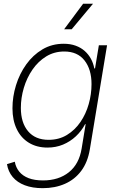

<svg xmlns="http://www.w3.org/2000/svg" viewBox="-20 -773 619 1007"><path d="M204.1 213.9Q149.9 213.9 110.1 198.7Q70.3 183.6 46.6 155.3Q22.9 127 16.6 87.9L57.6 75.2Q63 105.5 81.1 127.4Q99.1 149.4 130.1 161.4Q161.1 173.3 205.6 173.3Q287.6 173.3 341.3 130.4Q395 87.4 408.2 5.9L429.2 -122.1L426.3 -121.6Q407.2 -85.4 377.7 -57.9Q348.1 -30.3 310.5 -14.6Q272.9 1 229 1Q172.9 1 131.6 -24.2Q90.3 -49.3 67.9 -95.7Q45.4 -142.1 45.4 -205.1Q45.4 -266.1 64 -326.2Q82.5 -386.2 117.7 -435.3Q152.8 -484.4 202.4 -513.9Q252 -543.5 314 -543.5Q349.1 -543.5 376.7 -533.4Q404.3 -523.4 424.3 -505.6Q444.3 -487.8 457 -464.4Q469.7 -440.9 474.6 -413.6L478.5 -414.6L498.5 -535.6H541.5L451.2 10.3Q439.9 78.1 406 123.3Q372.1 168.5 320.3 191.2Q268.6 213.9 204.1 213.9ZM234.9 -39.6Q289.1 -39.6 331.1 -65.2Q373 -90.8 401.9 -133.1Q430.7 -175.3 445.3 -227.1Q460 -278.8 460 -332Q460 -409.2 423.1 -456.1Q386.2 -502.9 316.9 -502.9Q264.6 -502.9 222.4 -477.1Q180.2 -451.2 150.4 -408Q120.6 -364.7 105 -312.3Q89.4 -259.8 89.4 -207Q89.4 -129.4 127.4 -84.5Q165.5 -39.6 234.9 -39.6ZM316.4 -619.6 416 -753.4H467.8L356 -619.6Z"/></svg>

Font: Inter 20pt ExtraLight
Style: Italic
Weight: 250
Italic angle: -9.3988°
Version: Version 4.001;git-66647c0bb